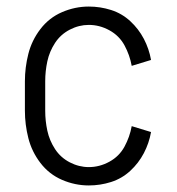

<svg xmlns="http://www.w3.org/2000/svg" viewBox="-20 -558 540 586"><path d="M251 8Q209 8 169.5 -9Q130 -26 103.5 -60.5Q77 -95 66.5 -136.5Q56 -178 56 -220V-310Q56 -352 66.5 -393.5Q77 -435 103.5 -469.5Q130 -504 169.5 -521Q209 -538 251 -538Q286 -538 319 -527.5Q352 -517 377.5 -493.5Q403 -470 419 -439.5Q435 -409 441 -375L382 -357Q376 -390 360 -419.5Q344 -449 314 -465.5Q284 -482 251 -482Q221 -482 193 -467.5Q165 -453 148 -427Q131 -401 124.5 -371Q118 -341 118 -310V-220Q118 -189 124.5 -159Q131 -129 148 -103Q165 -77 193 -62.5Q221 -48 251 -48Q284 -48 314 -64.5Q344 -81 360 -110.5Q376 -140 382 -173L441 -155Q435 -121 419 -90.5Q403 -60 377.5 -36.5Q352 -13 319 -2.5Q286 8 251 8Z"/></svg>

Font: Iosevka SS01 Light
Style: Regular
Weight: 300
Monospace: yes
Designer: Belleve Invis
Foundry: Belleve Invis
Version: 2.3.3; ttfautohint (v1.8.3)